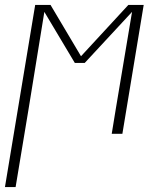

<svg xmlns="http://www.w3.org/2000/svg" viewBox="-31 -540 651 775"><path d="M-11 215 111 -520H173L296 -313L487 -520H549L463 0H420L437 -104Q453 -201 469.5 -298Q486 -395 502 -492L311 -286H271L148 -492Q132 -395 116.5 -298Q101 -201 85 -104L32 215Z"/></svg>

Font: Iosevka XLt Ex Obl
Style: Regular
Weight: 200
Width: 7
Italic angle: -9°
Monospace: yes
Designer: Belleve Invis
Foundry: Belleve Invis
Version: Version 32.5.0; ttfautohint (v1.8.4)